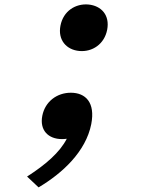

<svg xmlns="http://www.w3.org/2000/svg" viewBox="-20 -597 660 851"><path d="M255 19.5C262 19.5 269 19 276 18C245 78.5 182 133 100 185.5L151 233.5C256.5 171 360.5 75 384.5 -47C403 -142.5 359.5 -186 294 -186C233 -186 180 -147.5 167.5 -84C155 -20 193.5 19.5 255 19.5ZM332 -371C389 -366 442.5 -401 455 -465C467.5 -530 429 -571.5 372 -577C314.5 -582 260.5 -548 248 -483.5C235.5 -419.5 274.5 -376 332 -371Z"/></svg>

Font: Monaspace Neon SemiBold
Style: Italic
Weight: 600
Italic angle: -11°
Designer: Riley Cran & the Lettermatic Team
Foundry: Lettermatic
Version: Version 1.200 (Monaspace Neon)